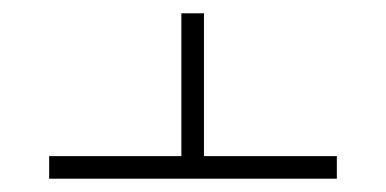

<svg xmlns="http://www.w3.org/2000/svg" viewBox="-20 -605 581 289"><path d="M287 -370H487V-336H54V-370H253V-585H287Z"/></svg>

Font: Noto Sans Hebrew SemiCondensed ExtraLight
Style: Regular
Weight: 200
Width: 4
Designer: Monotype Design Team
Foundry: Monotype Imaging Inc.
Version: Version 2.004; ttfautohint (v1.8.4.7-5d5b)